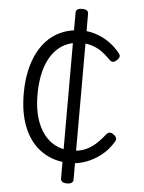

<svg xmlns="http://www.w3.org/2000/svg" viewBox="-69 -1019 916 1223"><g transform="rotate(5 389.0 -408.0)"><path d="M415 19Q313 19 237.5 -31Q162 -81 122 -174Q82 -267 82 -397Q82 -477 97 -544.5Q112 -612 140.5 -665Q169 -718 209.5 -754.5Q250 -791 302.5 -810Q355 -829 417 -829Q461 -829 506 -814.5Q551 -800 591.5 -772Q632 -744 663 -704Q672 -693 670 -683Q668 -673 654 -659Q641 -648 631 -647Q621 -646 610 -656Q579 -688 550.5 -708Q522 -728 489.5 -738.5Q457 -749 416 -749Q371 -749 332 -733.5Q293 -718 263 -688.5Q233 -659 212 -616Q191 -573 180.5 -518Q170 -463 170 -398Q170 -293 200 -217.5Q230 -142 285 -101.5Q340 -61 415 -61Q460 -61 495.5 -74Q531 -87 562.5 -113.5Q594 -140 627 -182Q638 -195 649.5 -196Q661 -197 675 -186Q689 -177 692.5 -165Q696 -153 687 -140Q654 -86 608.5 -51Q563 -16 513 1.5Q463 19 415 19ZM406 150Q366 150 366 122V-938Q366 -966 406 -966Q446 -966 446 -938V122Q446 150 406 150Z"/></g></svg>

Font: Playwrite FR Trad
Style: Regular
Weight: 400
Designer: Veronika Burian, José Scaglione
Foundry: TypeTogether
Version: Version 1.000